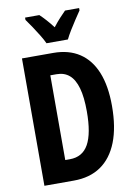

<svg xmlns="http://www.w3.org/2000/svg" viewBox="-100 -996 746 1060"><g transform="rotate(-10 273.0 -466.5)"><path d="M505 -370Q505 -250 472.5 -167.5Q440 -85 378 -42.5Q316 0 226 0H61V-714H236Q323 -714 383 -674.5Q443 -635 474 -558.5Q505 -482 505 -370ZM363 -364Q363 -444 348.5 -495Q334 -546 305.5 -570.5Q277 -595 234 -595H199V-120H225Q296 -120 329.5 -180Q363 -240 363 -364ZM420 -920Q407 -901 389.5 -874.5Q372 -848 355.5 -821Q339 -794 329 -773H209Q200 -793 183.5 -820Q167 -847 149 -874Q131 -901 117 -920V-933H197Q213 -918 231.5 -897.5Q250 -877 269 -852Q290 -879 307 -897.5Q324 -916 341 -933H420Z"/></g></svg>

Font: Noto Sans Display ExtraCondensed
Style: Bold
Weight: 700
Width: 2
Designer: Monotype Design Team
Foundry: Monotype Imaging Inc.
Version: Version 2.003